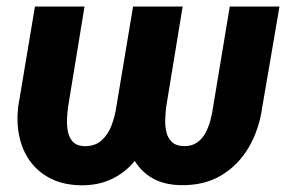

<svg xmlns="http://www.w3.org/2000/svg" viewBox="-20 -548 863 579"><path d="M381.3 -528.3H503.4L452.6 -225.6Q445.8 -177.7 428.7 -135Q411.6 -92.3 383.1 -58.8Q354.5 -25.4 314.2 -6.8Q273.9 11.7 221.2 10.7Q170.4 9.3 133.1 -9.5Q95.7 -28.3 71.8 -60.5Q47.9 -92.8 38.6 -135Q29.3 -177.2 34.7 -225.1L85.4 -528.3H234.9L185.1 -224.6Q183.1 -209.5 182.1 -189.9Q181.2 -170.4 184.6 -152.1Q188 -133.8 199 -121.3Q210 -108.9 231.4 -107.4Q265.1 -106 285.4 -123.8Q305.7 -141.6 316.2 -169.4Q326.7 -197.3 330.6 -224.6ZM672.9 -528.3H822.8L771 -225.6Q761.7 -158.2 730.5 -104.2Q699.2 -50.3 647 -19Q594.7 12.2 522.5 10.3Q472.7 8.8 438.7 -11.2Q404.8 -31.2 385.3 -64.7Q365.7 -98.1 359.4 -139.6Q353 -181.2 358.4 -225.1L408.7 -528.3H530.8L481 -224.6Q479 -207.5 478.3 -187.7Q477.5 -168 481.7 -150.1Q485.8 -132.3 497.8 -120.4Q509.8 -108.4 532.7 -107.4Q556.6 -106.4 573 -117.4Q589.4 -128.4 599.1 -146.2Q608.9 -164.1 614.5 -185.1Q620.1 -206.1 622.6 -225.1Z"/></svg>

Font: Roboto ExtraBold
Style: Italic
Weight: 800
Designer: Christian Robertson
Foundry: Google
Version: Version 3.009; 2024